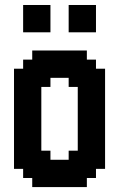

<svg xmlns="http://www.w3.org/2000/svg" viewBox="-20 -761 484 781"><path d="M259.3 -740.7H370.4V-629.6H259.3ZM74.1 -740.7H185.2V-629.6H74.1ZM37 -481.5H74.1V-518.5H111.1V-555.6H333.3V-518.5H370.4V-481.5H407.4V-74.1H370.4V-37H333.3V0H111.1V-37H74.1V-74.1H37ZM259.3 -148.1H296.3V-407.4H259.3V-444.4H185.2V-407.4H148.1V-148.1H185.2V-111.1H259.3Z"/></svg>

Font: Jersey 15
Style: Regular
Weight: 400
Designer: Sarah Cadigan-Fried
Version: Version 1.001; ttfautohint (v1.8.4.7-5d5b)